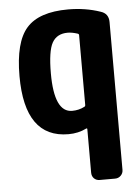

<svg xmlns="http://www.w3.org/2000/svg" viewBox="-53 -572 607 834"><g transform="rotate(-5 250.0 -155.0)"><path d="M313.5 -110.4V-415Q313.5 -419.9 307.6 -421.9Q283.2 -429.7 264.6 -429.7Q217.8 -429.7 197.3 -393.6Q176.8 -357.4 176.8 -259.8Q176.8 -89.8 254.9 -89.8Q284.2 -89.8 308.6 -102.5Q313.5 -104.5 313.5 -110.4ZM416 -507.8Q450.2 -497.1 450.2 -460V184.6Q450.2 199.2 439.9 209.5Q429.7 219.7 415 219.7H347.7Q333 219.7 323.2 210Q313.5 200.2 313.5 184.6V-4.9Q313.5 -9.8 308.6 -7.8Q273.4 9.8 230.5 9.8Q40 9.8 40 -259.8Q40 -408.2 94.2 -469.2Q148.4 -530.3 275.4 -530.3Q350.6 -530.3 416 -507.8Z"/></g></svg>

Font: Rounded-L Mgen+ 1mn bold
Style: Bold
Weight: 700
Designer: [Source Han Sans]
Ryoko NISHIZUKA  (kana & ideographs); Paul D. Hunt (Latin, Greek & Cyrillic); Wenlong ZHANG  (bopomofo
Version: Version 1.059.20150602